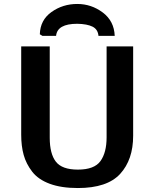

<svg xmlns="http://www.w3.org/2000/svg" viewBox="-20 -929 790 969"><path d="M181 -756Q183 -828 240 -868.5Q297 -909 370 -909Q441 -909 498.5 -866Q556 -823 559 -748H477Q474 -781 447 -794.5Q420 -808 370 -809Q269 -809 263 -748H194ZM87 -249V-695H231V-234Q231 -153 262 -113Q293 -73 373 -73Q456 -73 487 -116Q518 -159 518 -236V-695H652V-244Q652 -123 586.5 -51.5Q521 20 373 20Q289 20 231 -1.5Q173 -23 142.5 -62.5Q112 -102 99.5 -147Q87 -192 87 -249Z"/></svg>

Font: Coval
Style: ExtraBold
Weight: 800
Foundry: Context Ltd
Version: Version 001.000